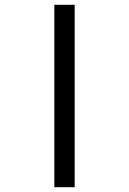

<svg xmlns="http://www.w3.org/2000/svg" viewBox="-20 -782 540 802"><path d="M207 0V-762H292V0Z"/></svg>

Font: Noto Sans Mono ExtraCondensed Medium
Style: Regular
Weight: 500
Width: 2
Designer: Monotype Design Team
Foundry: Monotype Imaging Inc.
Version: Version 2.014